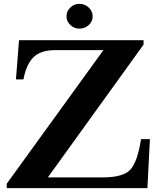

<svg xmlns="http://www.w3.org/2000/svg" viewBox="-20 -979 837 999"><path d="M760 -255 747 0H15V-23L518 -718H265Q192 -718 154.5 -681.5Q117 -645 102 -566H63L79 -770H727V-747L229 -56H515Q620 -56 657.5 -95.5Q695 -135 714 -255ZM326 -893Q326 -920 345.5 -939.5Q365 -959 392 -959Q421 -959 441.5 -940Q462 -921 462 -893Q462 -867 441.5 -848.5Q421 -830 392 -830Q366 -830 346 -849Q326 -868 326 -893Z"/></svg>

Font: Libre Baskerville
Style: Bold
Weight: 700
Designer: Pablo Impallari, Rodrigo Fuenzalida
Foundry: Pablo Impallari, Rodrigo Fuenzalida
Version: Version 1.000